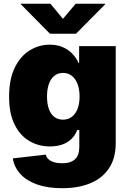

<svg xmlns="http://www.w3.org/2000/svg" viewBox="-20 -784 683 1019"><path d="M310.1 214.8Q232.9 214.8 177 195.1Q121.1 175.3 88.4 139.6Q55.7 104 47.9 56.6L223.1 36.6Q226.1 50.8 237.3 61Q248.5 71.3 266.8 76.9Q285.2 82.5 309.6 82.5Q355.5 82.5 378.2 61Q400.9 39.6 400.9 -4.4V-94.2H389.6Q379.4 -65.9 359.1 -46.4Q338.9 -26.9 310.1 -16.8Q281.2 -6.8 245.1 -6.8Q185.1 -6.8 136 -35.4Q86.9 -64 57.6 -122.6Q28.3 -181.2 28.3 -270.5Q28.3 -364.7 58.8 -426Q89.4 -487.3 138.4 -517.1Q187.5 -546.9 244.1 -546.9Q282.7 -546.9 312.7 -533.9Q342.8 -521 364 -498.8Q385.3 -476.6 397 -449.2H399.9V-539.1H594.2V-24.4Q594.2 54.7 559.3 107.9Q524.4 161.1 460.7 188Q397 214.8 310.1 214.8ZM314.5 -148.9Q341.3 -148.9 360.8 -163.6Q380.4 -178.2 391.4 -205.8Q402.3 -233.4 402.3 -271.5Q402.3 -310.5 391.4 -338.6Q380.4 -366.7 360.8 -381.8Q341.3 -397 314.5 -397Q287.6 -397 268.6 -381.8Q249.5 -366.7 239.5 -338.6Q229.5 -310.5 229.5 -271.5Q229.5 -232.9 239.5 -205.3Q249.5 -177.7 268.6 -163.3Q287.6 -148.9 314.5 -148.9ZM247.6 -764.2 314 -684.1 381.8 -764.2H538.6V-761.7L383.3 -605H245.1L90.3 -761.7V-764.2Z"/></svg>

Font: Inter 18pt Black
Style: Regular
Weight: 900
Designer: Rasmus Andersson
Foundry: rsms
Version: Version 4.001;git-66647c0bb